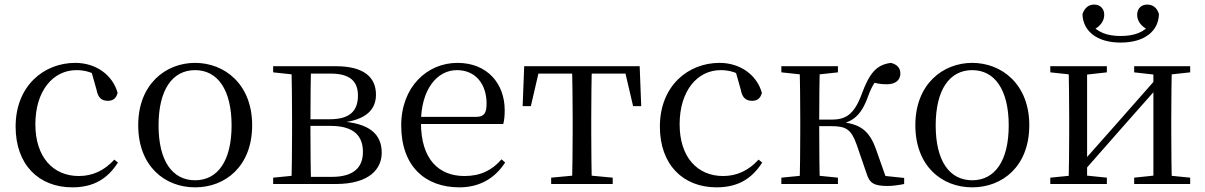

<svg xmlns="http://www.w3.org/2000/svg" viewBox="-20 -806 5278 841"><path d="M296.6 14.6C392.2 14.6 452.3 -24.8 496.6 -93.9L480.8 -106.9C436.5 -58.3 384.8 -35 325.2 -35C212.8 -35 134.9 -117.7 134.9 -261.5C134.9 -408.4 212.5 -498.8 315 -498.8C352.9 -498.8 386.9 -489 427.8 -461.9L377.7 -501.6L402.7 -413.5C408.9 -378.2 424.9 -364.4 452.7 -364.4C474.9 -364.4 489 -375.1 495.2 -399.3C473 -478.8 399.2 -530.6 309.8 -530.6C172.2 -530.6 48.4 -430 48.4 -251.4C48.4 -84.4 150.2 14.6 296.6 14.6Z M834.5 14.6C966.8 14.6 1084.5 -77.3 1084.5 -257.8C1084.5 -437.6 963.2 -530.6 834.5 -530.6C705.9 -530.6 585.4 -437.2 585.4 -257.8C585.4 -77.9 702 14.6 834.5 14.6ZM834.5 -16.4C735 -16.4 674.5 -100.8 674.5 -256.6C674.5 -412.7 735 -498.8 834.5 -498.8C933.3 -498.8 994.4 -412.7 994.4 -256.6C994.4 -100.8 933.3 -16.4 834.5 -16.4Z M1176.5 0H1450.6C1599 0 1652 -66.8 1652 -136.9C1652 -216.8 1600.3 -267.9 1466.1 -274.5L1463.5 -267.5C1591.8 -278.5 1626.8 -332.1 1626.8 -391.7C1626.8 -467 1574.8 -516 1450.6 -516H1176.5V-489.1L1285.7 -477.4L1299.2 -483.7H1428C1513.4 -483.7 1547.9 -449.5 1547.9 -387.5C1547.9 -317.3 1508.8 -283.7 1425 -283.7H1299.2V-254.6H1427.6C1531.5 -254.6 1569.7 -209.7 1569.7 -140.4C1569.7 -70.7 1526.7 -31.3 1433.6 -31.3H1299.2L1285.7 -38.6L1176.5 -27.8ZM1256.1 0H1342.8C1340.8 -48.6 1339.8 -160.1 1339.8 -228.5V-272C1339.8 -355.1 1340.8 -467.4 1342.8 -516H1256.1C1258.3 -467.4 1259.3 -355.1 1259.3 -288.3V-228.5C1259.3 -160.1 1258.3 -48.6 1256.1 0Z M1992.3 14.6C2082 14.6 2149 -26.3 2192.6 -94.3L2176.7 -108.1C2135.8 -60.3 2084.7 -35 2014.5 -35C1903.4 -35 1823.9 -106.4 1823.9 -268.7C1823.9 -413.6 1893.8 -498.8 1981.6 -498.8C2063.3 -498.8 2111.3 -437.4 2111.3 -352.3C2111.3 -311.7 2101.3 -294.2 2066.3 -294.2H1775.6V-262.9H2184.4C2188.7 -278.8 2190.7 -298.9 2190.7 -323.2C2190.7 -440.7 2113.6 -530.6 1983.9 -530.6C1851.1 -530.6 1737.4 -425.5 1737.4 -256.8C1737.4 -76.2 1843.8 14.6 1992.3 14.6Z M2269.3 -341.2H2305.3L2345.2 -513.4L2302.7 -483.7H2755.2L2712.8 -513.4L2753.1 -341.2H2788.7L2781.9 -516H2276.1ZM2394.2 0H2663.8V-27.8L2549.3 -38.6H2508.9L2394.2 -27.8ZM2485.2 0H2572.8C2570.8 -48.6 2569.8 -160.1 2569.8 -228.5V-288.3C2569.8 -355.1 2570.8 -467.4 2572.8 -516H2485.2C2487.2 -467.4 2488.4 -355.1 2488.4 -288.3V-228.5C2488.4 -160.1 2487.2 -48.6 2485.2 0Z M3118.6 14.6C3214.2 14.6 3274.3 -24.8 3318.6 -93.9L3302.8 -106.9C3258.5 -58.3 3206.8 -35 3147.2 -35C3034.8 -35 2956.9 -117.7 2956.9 -261.5C2956.9 -408.4 3034.5 -498.8 3137 -498.8C3174.9 -498.8 3208.9 -489 3249.8 -461.9L3199.7 -501.6L3224.7 -413.5C3230.9 -378.2 3246.9 -364.4 3274.7 -364.4C3296.9 -364.4 3311 -375.1 3317.2 -399.3C3295 -478.8 3221.2 -530.6 3131.8 -530.6C2994.2 -530.6 2870.4 -430 2870.4 -251.4C2870.4 -84.4 2972.2 14.6 3118.6 14.6Z M3402.5 0H3650.3V-27.8L3543.7 -38.6H3511.7L3402.5 -27.8ZM3402.5 -489.1 3511.7 -477.4H3543.7L3650.3 -489.1V-516H3402.5ZM3482.1 0H3571.3C3569.3 -48.6 3568.3 -160.1 3568.3 -258.4V-277.8C3568.3 -355.1 3569.3 -467.4 3571.3 -516H3482.1C3484.3 -467.4 3485.3 -355.1 3485.3 -288.3V-228.5C3485.3 -160.1 3484.3 -48.6 3482.1 0ZM3775.5 -46.9C3788.7 -3.7 3807.7 8.6 3868.7 8.6C3889.7 8.6 3918.2 4.6 3940.4 0V-26.6L3809 -40.3L3866.1 -13.4L3817.2 -151.8C3787.3 -235.7 3747.1 -264 3656.7 -272.4L3656.1 -261.6C3714.5 -272.4 3752 -299.5 3781.8 -382.7C3799.7 -431.7 3814.3 -452.1 3840.1 -479.2L3793.5 -448.4C3815.4 -441.1 3835 -436.9 3864.8 -436.9C3901.3 -436.9 3923.8 -454.4 3923.8 -483.8C3923.8 -508.4 3909.7 -523.4 3882.6 -530.6C3820.5 -522.6 3789 -487.9 3754.6 -394.1C3720 -299.9 3680.7 -282 3621.1 -282H3526V-253.4H3621.7C3685.2 -253.4 3708.2 -240.2 3732.3 -172.6Z M4238.5 14.6C4370.8 14.6 4488.5 -77.3 4488.5 -257.8C4488.5 -437.6 4367.2 -530.6 4238.5 -530.6C4109.9 -530.6 3989.4 -437.2 3989.4 -257.8C3989.4 -77.9 4106 14.6 4238.5 14.6ZM4238.5 -16.4C4139 -16.4 4078.5 -100.8 4078.5 -256.6C4078.5 -412.7 4139 -498.8 4238.5 -498.8C4337.3 -498.8 4398.4 -412.7 4398.4 -256.6C4398.4 -100.8 4337.3 -16.4 4238.5 -16.4Z M4888.5 -619.5C4994 -619.5 5054.8 -670.1 5056.4 -744.5C5048.5 -770.8 5031 -786 5004.9 -786C4979.9 -786 4961 -769.1 4961 -741.2C4961 -712.8 4980.2 -688.7 5011.3 -674.1L5023.3 -705.6C4991.8 -662.6 4945.8 -648.4 4888.5 -648.4C4832.8 -648.4 4786.3 -662.6 4754.5 -705.6L4766.7 -674.1C4797.8 -688.7 4816.8 -712.8 4816.8 -741.2C4816.8 -769.1 4798.1 -786 4772.3 -786C4747.8 -786 4730.5 -770.8 4721.4 -744.5C4723.2 -670.5 4784.1 -619.5 4888.5 -619.5ZM4580.5 0H4828.3V-27.8L4723.3 -38.6H4688.7L4580.5 -27.8ZM4947.9 0H5193.2V-27.8L5085 -38.6H5050.6L4947.9 -27.8ZM4660.1 0H4741.7V-516H4660.1C4662.3 -467.4 4663.3 -355.1 4663.3 -288.3V-228.5C4663.3 -160.1 4662.3 -48.6 4660.1 0ZM4719.1 -46.9 4897.1 -249.4 5075.4 -451H5086.7L5053 -470.9L4872.2 -265.6L4695.3 -65.8H4683.9ZM5032.1 0H5113.4C5111.4 -48.6 5110.4 -160.1 5110.4 -228.5V-288.3C5110.4 -355.1 5111.4 -467.4 5113.4 -516H5032.1ZM4580.5 -489.1 4689.7 -477.4H4724.1L4828.3 -489.1V-516H4580.5ZM4947.9 -489.1 5051.4 -477.4H5085.8L5193.2 -489.1V-516H4947.9Z"/></svg>

Font: Source Han Serif TW VF
Style: Regular
Weight: 250
Designer: Ryoko NISHIZUKA 西塚涼子 (kana & ideographs); Frank Grießhammer (Latin, Greek & Cyrillic); Wenlong ZHANG 张文龙 (bopomofo); San
Foundry: Adobe
Version: Version 2.002;hotconv 1.1.0;makeotfexe 2.6.0